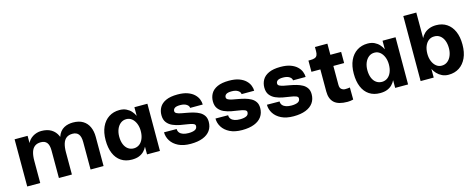

<svg xmlns="http://www.w3.org/2000/svg" viewBox="-34 -1342 4936 1997"><g transform="rotate(-15 2434.5 -344.0)"><path d="M80 0V-508H220V-430Q228 -448 242.5 -464.5Q257 -481 277 -493.5Q297 -506 320.5 -513Q344 -520 369 -520Q434 -520 476.5 -494Q519 -468 540 -421.5Q561 -375 561 -315V0H421V-296Q421 -354 399.5 -381Q378 -408 335 -408Q294 -408 268.5 -388.5Q243 -369 231.5 -331Q220 -293 220 -239V0ZM762 0V-296Q762 -354 740.5 -381Q719 -408 676 -408Q635 -408 609.5 -388.5Q584 -369 572.5 -331Q561 -293 561 -239L545 -410Q556 -442 573.5 -463.5Q591 -485 614 -497.5Q637 -510 661.5 -515Q686 -520 710 -520Q775 -520 817.5 -494Q860 -468 881 -421.5Q902 -375 902 -315V0Z M1206 12Q1138 12 1090 -20Q1042 -52 1017 -111.5Q992 -171 992 -253Q992 -337 1019.5 -396.5Q1047 -456 1096.5 -488Q1146 -520 1211 -520Q1253 -520 1284 -505Q1315 -490 1336 -466.5Q1357 -443 1370 -415V-508H1510L1509 0H1370V-83Q1357 -56 1335.5 -34.5Q1314 -13 1282.5 -0.5Q1251 12 1206 12ZM1256 -96Q1290 -97 1315.5 -116Q1341 -135 1355.5 -170.5Q1370 -206 1370 -253Q1370 -297 1355.5 -332.5Q1341 -368 1315.5 -389Q1290 -410 1256 -410Q1220 -410 1193.5 -389Q1167 -368 1152.5 -332.5Q1138 -297 1138 -253Q1138 -205 1152.5 -169.5Q1167 -134 1193.5 -115Q1220 -96 1256 -96Z M1839 12Q1760 12 1707 -14.5Q1654 -41 1627 -84Q1600 -127 1600 -176L1736 -175Q1736 -151 1750 -134.5Q1764 -118 1788.5 -110Q1813 -102 1846 -102Q1889 -102 1914 -114Q1939 -126 1939 -155Q1939 -172 1916 -180.5Q1893 -189 1856.5 -194Q1820 -199 1779.5 -206.5Q1739 -214 1702.5 -230Q1666 -246 1643 -276Q1620 -306 1620 -355Q1620 -401 1641.5 -438.5Q1663 -476 1711 -498Q1759 -520 1836 -520Q1901 -520 1944.5 -504Q1988 -488 2014.5 -462.5Q2041 -437 2052.5 -407.5Q2064 -378 2064 -351H1928Q1928 -373 1903 -389.5Q1878 -406 1835 -406Q1794 -406 1776.5 -394Q1759 -382 1759 -361Q1759 -345 1776.5 -336Q1794 -327 1822 -321.5Q1850 -316 1884.5 -310Q1919 -304 1953 -294.5Q1987 -285 2015 -269.5Q2043 -254 2060.5 -228Q2078 -202 2078 -162Q2078 -108 2050.5 -69Q2023 -30 1969.5 -9Q1916 12 1839 12Z M2393 12Q2314 12 2261 -14.5Q2208 -41 2181 -84Q2154 -127 2154 -176L2290 -175Q2290 -151 2304 -134.5Q2318 -118 2342.5 -110Q2367 -102 2400 -102Q2443 -102 2468 -114Q2493 -126 2493 -155Q2493 -172 2470 -180.5Q2447 -189 2410.5 -194Q2374 -199 2333.5 -206.5Q2293 -214 2256.5 -230Q2220 -246 2197 -276Q2174 -306 2174 -355Q2174 -401 2195.5 -438.5Q2217 -476 2265 -498Q2313 -520 2390 -520Q2455 -520 2498.5 -504Q2542 -488 2568.5 -462.5Q2595 -437 2606.5 -407.5Q2618 -378 2618 -351H2482Q2482 -373 2457 -389.5Q2432 -406 2389 -406Q2348 -406 2330.5 -394Q2313 -382 2313 -361Q2313 -345 2330.5 -336Q2348 -327 2376 -321.5Q2404 -316 2438.5 -310Q2473 -304 2507 -294.5Q2541 -285 2569 -269.5Q2597 -254 2614.5 -228Q2632 -202 2632 -162Q2632 -108 2604.5 -69Q2577 -30 2523.5 -9Q2470 12 2393 12Z M2947 12Q2868 12 2815 -14.5Q2762 -41 2735 -84Q2708 -127 2708 -176L2844 -175Q2844 -151 2858 -134.5Q2872 -118 2896.5 -110Q2921 -102 2954 -102Q2997 -102 3022 -114Q3047 -126 3047 -155Q3047 -172 3024 -180.5Q3001 -189 2964.5 -194Q2928 -199 2887.5 -206.5Q2847 -214 2810.5 -230Q2774 -246 2751 -276Q2728 -306 2728 -355Q2728 -401 2749.5 -438.5Q2771 -476 2819 -498Q2867 -520 2944 -520Q3009 -520 3052.5 -504Q3096 -488 3122.5 -462.5Q3149 -437 3160.5 -407.5Q3172 -378 3172 -351H3036Q3036 -373 3011 -389.5Q2986 -406 2943 -406Q2902 -406 2884.5 -394Q2867 -382 2867 -361Q2867 -345 2884.5 -336Q2902 -327 2930 -321.5Q2958 -316 2992.5 -310Q3027 -304 3061 -294.5Q3095 -285 3123 -269.5Q3151 -254 3168.5 -228Q3186 -202 3186 -162Q3186 -108 3158.5 -69Q3131 -30 3077.5 -9Q3024 12 2947 12Z M3527 12Q3429 12 3384.5 -28.5Q3340 -69 3340 -149V-387H3244V-508H3263Q3295 -508 3313 -515Q3331 -522 3338.5 -538.5Q3346 -555 3346 -582V-627H3480V-507H3596V-387H3480V-184Q3480 -149 3498 -135.5Q3516 -122 3536 -122Q3546 -122 3561 -123Q3576 -124 3588 -126L3589 4Q3576 8 3557.5 10Q3539 12 3527 12Z M3878 12Q3810 12 3762 -20Q3714 -52 3689 -111.5Q3664 -171 3664 -253Q3664 -337 3691.5 -396.5Q3719 -456 3768.5 -488Q3818 -520 3883 -520Q3925 -520 3956 -505Q3987 -490 4008 -466.5Q4029 -443 4042 -415V-508H4182L4181 0H4042V-83Q4029 -56 4007.5 -34.5Q3986 -13 3954.5 -0.5Q3923 12 3878 12ZM3928 -96Q3962 -97 3987.5 -116Q4013 -135 4027.5 -170.5Q4042 -206 4042 -253Q4042 -297 4027.5 -332.5Q4013 -368 3987.5 -389Q3962 -410 3928 -410Q3892 -410 3865.5 -389Q3839 -368 3824.5 -332.5Q3810 -297 3810 -253Q3810 -205 3824.5 -169.5Q3839 -134 3865.5 -115Q3892 -96 3928 -96Z M4457 -425Q4470 -452 4492.5 -473.5Q4515 -495 4547.5 -507.5Q4580 -520 4621 -520Q4687 -520 4735 -488Q4783 -456 4809 -397Q4835 -338 4835 -255Q4835 -171 4807.5 -111.5Q4780 -52 4731 -20Q4682 12 4616 12Q4577 12 4546 -3Q4515 -18 4492.5 -42Q4470 -66 4457 -93V0H4316L4317 -700H4457ZM4571 -412Q4537 -412 4511.5 -392.5Q4486 -373 4471.5 -338Q4457 -303 4457 -255Q4457 -211 4471.5 -175.5Q4486 -140 4511.5 -119Q4537 -98 4571 -98Q4607 -98 4633.5 -119Q4660 -140 4674.5 -176Q4689 -212 4689 -255Q4689 -303 4674.5 -338.5Q4660 -374 4633.5 -393.5Q4607 -413 4571 -412Z"/></g></svg>

Font: Inclusive Sans
Style: Bold
Weight: 700
Designer: Olivia King
Foundry: Olivia King
Version: Version 2.004